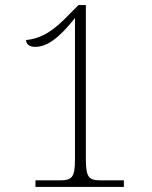

<svg xmlns="http://www.w3.org/2000/svg" viewBox="-20 -738 599 758"><path d="M120 0H469V-26H381C332 -26 319 -35 319 -109V-718H290L251 -679C194 -619 146 -586 83 -580C83 -565 94 -553 119 -553C165 -553 212 -586 276 -667V-109C276 -35 263 -26 214 -26H120Z"/></svg>

Font: Noto Serif Georgian ExtraLight
Style: Regular
Weight: 200
Designer: Monotype Design Team, Akaki Razmadze
Foundry: Google LLC
Version: Version 2.003